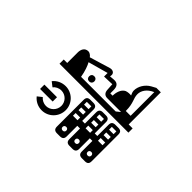

<svg xmlns="http://www.w3.org/2000/svg" viewBox="-106 -1097 1411 1411"><g transform="rotate(-45 600.0 -391.0)"><path d="M825 -186C860 -186 900 -163 923 -109H677V-159C761 -159 779 -186 825 -186ZM247 -385C247 -397 254 -405 266 -405C278 -405 285 -397 285 -385C285 -374 278 -366 266 -366C254 -366 247 -374 247 -385ZM247 -255C247 -267 254 -274 266 -274C278 -274 285 -267 285 -255C285 -243 278 -236 266 -236C254 -236 247 -243 247 -255ZM247 -125C247 -137 254 -145 266 -145C278 -145 285 -137 285 -125C285 -114 278 -106 266 -106C254 -106 247 -114 247 -125ZM406 -149V-102H378V-149ZM464 -149V-102H436V-149ZM522 -149V-102H493V-149ZM406 -409V-362H378V-409ZM406 -278V-231H378V-278ZM464 -409V-362H436V-409ZM464 -278V-231H436V-278ZM522 -409V-362H493V-409ZM522 -278V-231H493V-278ZM622 -209V-569C671 -577 717 -594 737 -606L780 -451H743L746 -368L694 -365C661 -364 647 -346 647 -322V-178ZM203 -370C203 -346 214 -334 238 -334H348V-306H238C214 -306 203 -294 203 -271V-239C203 -216 214 -204 238 -204H348V-177H238C214 -177 203 -165 203 -141V-110C203 -86 214 -75 238 -75H516C540 -75 551 -86 551 -110V-141C551 -165 540 -177 516 -177H399V-204H516C540 -204 551 -216 551 -239V-271C551 -294 540 -306 516 -306H399V-334H516C540 -334 551 -346 551 -370V-401C551 -424 540 -436 516 -436H238C214 -436 203 -424 203 -401ZM346 -588H391V-719H346ZM290 -698C260 -674 243 -639 243 -600C243 -531 299 -475 369 -475C438 -475 494 -531 494 -600C494 -639 477 -675 447 -699L419 -663C437 -649 449 -626 449 -600C449 -556 413 -520 369 -520C324 -520 288 -556 288 -600C288 -625 300 -648 318 -663ZM667 -476C683 -476 694 -486 694 -503C694 -520 683 -530 667 -530C651 -530 640 -520 640 -503C640 -486 651 -476 667 -476ZM622 -74H956V-120L937 -155C913 -197 868 -224 825 -224C812 -224 797 -218 785 -212C787 -225 786 -248 780 -263C765 -296 719 -307 688 -307V-331H722C756 -331 782 -344 778 -385L775 -421L788 -419C813 -417 825 -441 817 -466L769 -625C782 -634 793 -650 793 -663C793 -700 762 -713 731 -713H622V-749H578V-33H622Z"/></g></svg>

Font: CryptoKit_GRILLE 1.4
Style: Regular
Weight: 400
Monospace: yes
Designer: Oceane Juvin
Foundry: http://www.head-geneve.ch
Version: Version 1.004